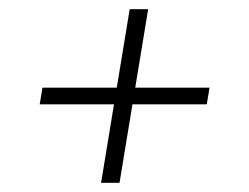

<svg xmlns="http://www.w3.org/2000/svg" viewBox="-20 -548 540 416"><path d="M199 -152 227 -322H66L72 -358H233L261 -528H301L273 -358H434L428 -322H267L239 -152Z"/></svg>

Font: Iosevka SS04 XLt Obl
Style: Regular
Weight: 200
Italic angle: -9°
Monospace: yes
Designer: Belleve Invis
Foundry: Belleve Invis
Version: Version 19.0.0; ttfautohint (v1.8.4)